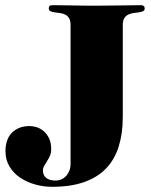

<svg xmlns="http://www.w3.org/2000/svg" viewBox="-20 -700 577 736"><path d="M250.5 -604Q250.5 -621.6 244.4 -630.9Q238.3 -640.1 229 -644.5Q219.7 -648.9 208.7 -650.1Q197.8 -651.4 188.5 -652.8Q179.2 -654.3 173.1 -657.2Q167 -660.2 167 -668Q167 -674.8 170.4 -677.5Q173.8 -680.2 182.1 -680.2Q211.4 -680.2 253.4 -679.2Q295.4 -678.2 350.6 -678.2Q405.3 -678.2 447.8 -679.2Q490.2 -680.2 519.5 -680.2Q534.7 -680.2 534.7 -668Q534.7 -660.2 528.6 -657.2Q522.5 -654.3 512.9 -652.8Q503.4 -651.4 492.7 -650.1Q481.9 -648.9 472.4 -644.5Q462.9 -640.1 456.8 -630.9Q450.7 -621.6 450.7 -604V-252Q450.7 -189 435.3 -139.2Q419.9 -89.4 387.2 -54.9Q354.5 -20.5 303 -2.2Q251.5 16.1 179.7 16.1Q146.5 16.1 114.5 7.1Q82.5 -2 57.1 -19Q31.7 -36.1 16.4 -61.8Q1 -87.4 1 -120.1Q1 -167 26.4 -191.9Q51.8 -216.8 93.8 -216.8Q106 -216.8 120.4 -212.4Q134.8 -208 147.2 -197.5Q159.7 -187 168 -169.9Q176.3 -152.8 176.3 -127.9Q176.3 -114.3 171.4 -103Q166.5 -91.8 160.4 -82.3Q154.3 -72.8 149.4 -64.2Q144.5 -55.7 144.5 -46.9Q144.5 -28.3 157 -18.1Q169.4 -7.8 193.4 -7.8Q204.6 -7.8 214.8 -12.2Q225.1 -16.6 232.9 -24.9Q240.7 -33.2 245.6 -45.2Q250.5 -57.1 250.5 -71.8Z"/></svg>

Font: XB Zar
Style: Bold
Weight: 700
Designer: Behnam
Foundry: Irmug
Version: Version 8.005 2009